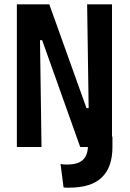

<svg xmlns="http://www.w3.org/2000/svg" viewBox="-20 -680 599 888"><path d="M274 187 260 78Q267 80 274.5 80.5Q282 81 290 81Q321 81 342.5 72.5Q364 64 375.5 44Q387 24 387 -10V-48H500V0Q500 46 488 81Q476 116 451.5 140Q427 164 389 176Q351 188 299 188Q294 188 288 188Q282 188 274 187ZM58 0V-660H208L380 -180H390L383 -660H498V0H351L175 -494H165L172 0Z"/></svg>

Font: Bricolage Grotesque Condensed SemiBold
Style: Regular
Weight: 600
Width: 3
Designer: Mathieu Triay
Foundry: Atelier Triay
Version: Version 1.000;gftools[0.9.30]